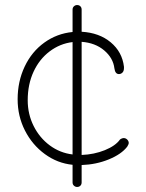

<svg xmlns="http://www.w3.org/2000/svg" viewBox="-20 -636 581 762"><path d="M491 -68Q491 -64 485 -54Q462 -24 412 -3.5Q362 17 304 19V88Q304 96 299 101Q294 106 286 106Q279 106 273.5 101Q268 96 268 88V18Q208 12 158 -24.5Q108 -61 79 -118Q50 -175 50 -242Q50 -313 78 -372Q106 -431 156 -467Q206 -503 268 -509V-598Q268 -606 273.5 -611Q279 -616 286 -616Q294 -616 299 -611Q304 -606 304 -598V-510Q374 -506 419.5 -468Q465 -430 472 -371V-366Q472 -354 466 -348Q460 -342 452 -342Q437 -342 434 -365Q429 -406 393.5 -436Q358 -466 304 -470V-21Q354 -23 396 -40Q438 -57 456 -82Q458 -84 462.5 -86Q467 -88 471 -88Q479 -88 485 -82Q491 -76 491 -68ZM268 -23V-469Q218 -463 177 -432Q136 -401 113 -351Q90 -301 90 -238Q90 -183 113.5 -136Q137 -89 177.5 -59Q218 -29 268 -23Z"/></svg>

Font: Tsukimi Rounded Light
Style: Regular
Weight: 300
Designer: Takashi Funayama
Foundry: Takashi Funayama
Version: Version 1.032; ttfautohint (v1.8.3)